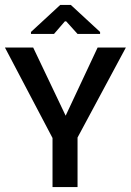

<svg xmlns="http://www.w3.org/2000/svg" viewBox="-41 -755 528 775"><path d="M171 -198 -21 -563H93L224 -288L353 -563H467L271 -198ZM171 0V-211H272V0ZM84 -618V-626L202 -735H245L363 -626V-618H272L226 -669H221L177 -618Z"/></svg>

Font: Darker Grotesque Light
Style: Bold
Weight: 700
Version: Version 1.000;gftools[0.9.28]